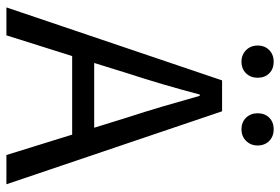

<svg xmlns="http://www.w3.org/2000/svg" viewBox="-154 -698 853 584"><g transform="rotate(90 272.0 -406.5)"><path d="M203 -367 172 -267H369L338 -367Q320 -422 304 -476.5Q288 -531 272 -588H268Q253 -531 237 -476.5Q221 -422 203 -367ZM3 0 225 -656H319L541 0H452L390 -200H151L88 0ZM168 -715Q147 -715 133 -729Q119 -743 119 -764Q119 -786 133 -799.5Q147 -813 168 -813Q190 -813 203.5 -799.5Q217 -786 217 -764Q217 -743 203.5 -729Q190 -715 168 -715ZM374 -715Q352 -715 338.5 -729Q325 -743 325 -764Q325 -786 338.5 -799.5Q352 -813 374 -813Q395 -813 409 -799.5Q423 -786 423 -764Q423 -743 409 -729Q395 -715 374 -715Z"/></g></svg>

Font: Processing Sans Pro
Style: Regular
Weight: 400
Designer: Paul D. Hunt
Foundry: Adobe Systems Incorporated
Version: Version 2.020;PS 2.000;hotconv 1.0.86;makeotf.lib2.5.63406